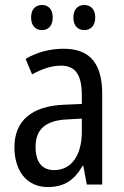

<svg xmlns="http://www.w3.org/2000/svg" viewBox="-20 -742 500 772"><path d="M105 -672C105 -637 124 -621 149 -621C173 -621 192 -637 192 -672C192 -706 173 -722 149 -722C124 -722 105 -706 105 -672ZM275 -672C275 -637 294 -621 319 -621C343 -621 363 -637 363 -672C363 -706 343 -722 319 -722C295 -722 275 -706 275 -672ZM236 -546C179 -546 126 -531 83 -505L109 -443C149 -465 187 -478 225 -478C282 -478 309 -443 309 -359V-324L239 -321C107 -316 38 -256 38 -150C38 -58 85 10 172 10C239 10 279 -18 312 -75H315L329 0H391V-363C391 -483 345 -546 236 -546ZM252 -262 309 -265V-213C309 -113 264 -58 198 -58C152 -58 123 -87 123 -151C123 -220 160 -258 252 -262Z"/></svg>

Font: Noto Sans Bengali Condensed
Style: Regular
Weight: 400
Width: 3
Designer: Jelle Bosma - Monotype Design Team
Foundry: Monotype Imaging Inc.
Version: Version 2.003